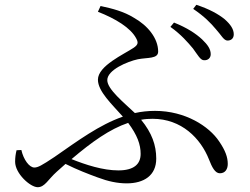

<svg xmlns="http://www.w3.org/2000/svg" viewBox="-20 -768 1040 800"><path d="M690 -656C735 -624 763 -591 784 -566C804 -539 815 -517 830 -517C846 -516 858 -526 858 -542C858 -563 846 -581 822 -604C796 -628 760 -652 705 -674ZM566 -127C566 -84 538 -58 473 -58C409 -58 338 -81 278 -105C363 -177 437 -230 514 -256C552 -205 566 -166 566 -127ZM388 -719C462 -690 524 -652 547 -609C557 -591 556 -582 537 -569C497 -542 388 -494 388 -436C388 -387 447 -333 492 -282C394 -248 305 -182 207 -114C153 -78 138 -70 123 -70C102 -70 78 -103 69 -143L49 -142C45 -126 43 -111 43 -94C43 -45 106 12 137 12C167 12 180 -20 217 -53L253 -85C303 -60 348 -43 386 -29C431 -12 470 -4 508 -4C580 -4 631 -37 631 -107C631 -163 613 -214 568 -269C584 -272 600 -273 616 -273C736 -273 816 -192 851 -103C863 -72 876 -46 896 -46C919 -46 929 -64 929 -85C929 -113 919 -141 893 -179C851 -242 752 -306 626 -306C597 -306 569 -303 542 -297C497 -340 427 -396 427 -434C427 -477 512 -512 554 -521C594 -529 639 -522 639 -553C639 -609 595 -662 538 -694C496 -720 450 -732 399 -743ZM785 -731C832 -699 857 -673 879 -647C902 -622 912 -599 928 -599C942 -599 954 -607 954 -625C954 -646 941 -666 916 -688C890 -709 853 -730 798 -748Z"/></svg>

Font: Source Han Serif AKR9
Style: Regular
Weight: 400
Designer: Ryoko NISHIZUKA 西塚涼子 (kana & ideographs); Frank Grießhammer (Latin, Greek & Cyrillic); Sandoll Communications 산돌커뮤니케이션, 
Foundry: Adobe Systems Incorporated
Version: Version 1.005;hotconv 1.0.107;makeotfexe 2.5.65593